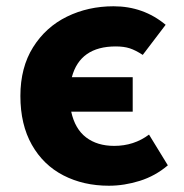

<svg xmlns="http://www.w3.org/2000/svg" viewBox="-20 -579 586 612"><path d="M45 -273Q45 -364 85.5 -428.5Q126 -493 193.5 -526Q261 -559 342 -559Q437 -559 508 -500L435 -404Q412 -419 393.5 -425Q375 -431 349 -431Q235 -431 209 -333H403V-223H207Q219 -168 254.5 -141Q290 -114 344 -114Q407 -114 455 -150L515 -52Q475 -18 425.5 -2.5Q376 13 327 13Q246 13 182 -20Q118 -53 81.5 -117.5Q45 -182 45 -273Z"/></svg>

Font: Nebula Sans Bold
Style: Regular
Weight: 700
Designer: Paul D. Hunt for Adobe (as Source Sans)
Foundry: Nebula Entertainment & Broadcasting LLC
Version: Version 1.010